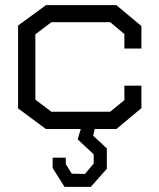

<svg xmlns="http://www.w3.org/2000/svg" viewBox="-20 -498 618 744"><path d="M462 -310V-366L407 -412H179L117 -365V-112L179 -65H407L462 -110V-166H528V-79L431 2H347L341 28L394 77V156L332 226H230L184 153V113H235V138L258 175L309 176L343 136V100L281 42L293 2H158L50 -78V-399L158 -478H431L528 -397V-310Z"/></svg>

Font: Turret Road Medium
Style: Regular
Weight: 500
Designer: Noponies
Foundry: Noponies
Version: Version 1.001; ttfautohint (v1.8)